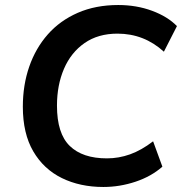

<svg xmlns="http://www.w3.org/2000/svg" viewBox="-20 -735 725 765"><path d="M392 10Q299 10 226.5 -25.5Q154 -61 112.5 -132Q71 -203 71 -310Q71 -396 96.5 -469.5Q122 -543 170.5 -598Q219 -653 290 -684Q361 -715 451 -715Q524 -715 586 -692Q648 -669 685 -631L633 -529Q554 -601 448 -601Q371 -601 317 -563.5Q263 -526 235 -461Q207 -396 207 -314Q207 -203 258 -153.5Q309 -104 406 -104Q453 -104 498 -120Q543 -136 590 -172L627 -71Q583 -32 520 -11Q457 10 392 10Z"/></svg>

Font: Nunito Sans
Style: Bold Italic
Weight: 700
Italic angle: -9°
Designer: Vernon Adams
Foundry: Vernon Adams
Version: Version 3.006; ttfautohint (v1.8.3)